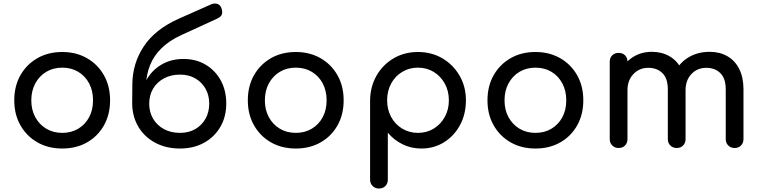

<svg xmlns="http://www.w3.org/2000/svg" viewBox="-20 -850 4374 1104"><path d="M338 4Q257 4 195 -31.5Q133 -67 97.5 -129.5Q62 -192 62 -273Q62 -355 97.5 -417.5Q133 -480 195 -515.5Q257 -551 338 -551Q418 -551 480 -515.5Q542 -480 577.5 -417.5Q613 -355 613 -273Q613 -192 578 -129.5Q543 -67 481 -31.5Q419 4 338 4ZM338 -86Q390 -86 430 -110Q470 -134 492.5 -176Q515 -218 515 -273Q515 -328 492.5 -370.5Q470 -413 430 -437Q390 -461 338 -461Q286 -461 246 -437Q206 -413 183 -370.5Q160 -328 160 -273Q160 -218 183 -176Q206 -134 246 -110Q286 -86 338 -86Z M1015 4Q935 4 873 -29Q811 -62 776 -120.5Q741 -179 740 -254H789Q789 -330 820.5 -387.5Q852 -445 907.5 -478Q963 -511 1035 -511Q1107 -511 1162.5 -478Q1218 -445 1249.5 -387.5Q1281 -330 1281 -254Q1281 -179 1247 -120.5Q1213 -62 1153 -29Q1093 4 1015 4ZM1015 -86Q1065 -86 1102.5 -107.5Q1140 -129 1161.5 -167Q1183 -205 1183 -254Q1183 -303 1161.5 -340.5Q1140 -378 1102.5 -399.5Q1065 -421 1015 -421Q963 -421 923 -399.5Q883 -378 860.5 -340.5Q838 -303 838 -254Q838 -205 860.5 -167Q883 -129 923 -107.5Q963 -86 1015 -86ZM740 -254 741 -367Q742 -485 806.5 -583Q871 -681 1007 -742L1194 -825Q1214 -833 1230 -827.5Q1246 -822 1253 -804Q1260 -785 1256.5 -769.5Q1253 -754 1227 -742L1024 -649Q954 -617 909 -573Q864 -529 842.5 -474.5Q821 -420 819 -357L817 -254Z M1681 4Q1600 4 1538 -31.5Q1476 -67 1440.5 -129.5Q1405 -192 1405 -273Q1405 -355 1440.5 -417.5Q1476 -480 1538 -515.5Q1600 -551 1681 -551Q1761 -551 1823 -515.5Q1885 -480 1920.5 -417.5Q1956 -355 1956 -273Q1956 -192 1921 -129.5Q1886 -67 1824 -31.5Q1762 4 1681 4ZM1681 -86Q1733 -86 1773 -110Q1813 -134 1835.5 -176Q1858 -218 1858 -273Q1858 -328 1835.5 -370.5Q1813 -413 1773 -437Q1733 -461 1681 -461Q1629 -461 1589 -437Q1549 -413 1526 -370.5Q1503 -328 1503 -273Q1503 -218 1526 -176Q1549 -134 1589 -110Q1629 -86 1681 -86Z M2159 234Q2137 234 2122.5 219.5Q2108 205 2108 183V-273Q2109 -352 2145 -415Q2181 -478 2243 -514.5Q2305 -551 2383 -551Q2462 -551 2524 -514.5Q2586 -478 2622.5 -415Q2659 -352 2659 -273Q2659 -194 2625.5 -131.5Q2592 -69 2534 -32.5Q2476 4 2403 4Q2344 4 2294.5 -20.5Q2245 -45 2210 -87V183Q2210 205 2196 219.5Q2182 234 2159 234ZM2383 -86Q2434 -86 2474 -110.5Q2514 -135 2537.5 -177.5Q2561 -220 2561 -273Q2561 -327 2537.5 -369.5Q2514 -412 2474 -436.5Q2434 -461 2383 -461Q2333 -461 2292.5 -436.5Q2252 -412 2229 -369.5Q2206 -327 2206 -273Q2206 -220 2229 -177.5Q2252 -135 2292.5 -110.5Q2333 -86 2383 -86Z M3059 4Q2978 4 2916 -31.5Q2854 -67 2818.5 -129.5Q2783 -192 2783 -273Q2783 -355 2818.5 -417.5Q2854 -480 2916 -515.5Q2978 -551 3059 -551Q3139 -551 3201 -515.5Q3263 -480 3298.5 -417.5Q3334 -355 3334 -273Q3334 -192 3299 -129.5Q3264 -67 3202 -31.5Q3140 4 3059 4ZM3059 -86Q3111 -86 3151 -110Q3191 -134 3213.5 -176Q3236 -218 3236 -273Q3236 -328 3213.5 -370.5Q3191 -413 3151 -437Q3111 -461 3059 -461Q3007 -461 2967 -437Q2927 -413 2904 -370.5Q2881 -328 2881 -273Q2881 -218 2904 -176Q2927 -134 2967 -110Q3007 -86 3059 -86Z M4204 1Q4182 1 4167.5 -13.5Q4153 -28 4153 -50V-336Q4153 -399 4122 -429.5Q4091 -460 4041 -460Q3989 -460 3955.5 -424Q3922 -388 3922 -332H3839Q3839 -397 3867 -446.5Q3895 -496 3945.5 -524Q3996 -552 4061 -552Q4118 -552 4162 -527Q4206 -502 4230.5 -453.5Q4255 -405 4255 -336V-50Q4255 -28 4241 -13.5Q4227 1 4204 1ZM3537 1Q3515 1 3500.5 -13.5Q3486 -28 3486 -50V-495Q3486 -518 3500.5 -532Q3515 -546 3537 -546Q3560 -546 3574 -532Q3588 -518 3588 -495V-50Q3588 -28 3574 -13.5Q3560 1 3537 1ZM3871 1Q3849 1 3834.5 -13.5Q3820 -28 3820 -50V-336Q3820 -399 3789 -429.5Q3758 -460 3708 -460Q3656 -460 3622 -424Q3588 -388 3588 -332H3525Q3525 -397 3551 -446.5Q3577 -496 3623 -524Q3669 -552 3728 -552Q3785 -552 3829 -527Q3873 -502 3897.5 -453.5Q3922 -405 3922 -336V-50Q3922 -28 3908 -13.5Q3894 1 3871 1Z"/></svg>

Font: Comfortaa
Style: Bold
Weight: 700
Designer: Johan Aakerlund
Foundry: Johan Aakerlund
Version: Version 3.104; ttfautohint (v1.8.1.43-b0c9)